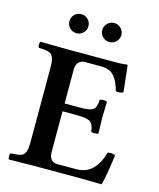

<svg xmlns="http://www.w3.org/2000/svg" viewBox="-124 -933 848 1022"><g transform="rotate(15 300.0 -421.5)"><path d="M232.9 -362.8H316.9Q372.1 -362.8 389.2 -375Q406.2 -387.2 408.2 -429.2Q413.1 -434.1 428.2 -434.1Q443.4 -434.1 448.2 -429.2Q445.8 -356.9 445.8 -341.8Q445.8 -335.4 448.2 -254.9Q444.3 -251 428.2 -251Q412.1 -251 408.2 -254.9Q405.8 -291 387.9 -305.4Q370.1 -319.8 316.9 -319.8H232.9V-94.2Q232.9 -68.8 244.9 -54.9Q256.8 -41 278.8 -41H384.8Q485.8 -41 522 -169.9Q546.9 -175.3 564 -165Q562.5 -155.8 558.1 -126Q553.7 -96.2 551.3 -79.8Q548.8 -63.5 543.9 -39.6Q539.1 -15.6 534.2 2Q531.7 2 507.6 1.5Q483.4 1 451.7 0.5Q419.9 0 398.9 0H169.9Q113.8 0 23.9 2Q19.5 -2.4 19.5 -15.1Q19.5 -27.8 23.9 -32.2Q44.4 -33.2 54.9 -34.2Q65.4 -35.2 77.1 -38.3Q88.9 -41.5 93.8 -46.9Q98.6 -52.2 103.5 -62.5Q108.4 -72.8 109.6 -86.7Q110.8 -100.6 110.8 -122.1V-523.9Q110.8 -544.9 109.4 -558.6Q107.9 -572.3 103.5 -582.5Q99.1 -592.8 93.8 -598.1Q88.4 -603.5 77.1 -607.2Q65.9 -610.8 54.7 -611.8Q43.5 -612.8 23.9 -613.8Q19.5 -618.2 19.5 -630.4Q19.5 -642.6 23.9 -647Q115.7 -645 169.9 -645H451.2Q477.1 -645 500 -648.9Q503.9 -648.9 503.9 -646Q504.9 -642.6 507.8 -616Q510.7 -589.4 514.4 -553.2Q518.1 -517.1 520 -501Q502.9 -492.2 480 -496.1Q470.7 -525.4 462.9 -542.5Q455.1 -559.6 442.1 -575.2Q429.2 -590.8 410.2 -597.4Q391.1 -604 363.8 -604H282.2Q257.8 -604 245.4 -589.1Q232.9 -574.2 232.9 -549.8ZM144 -792Q144 -814.5 159.4 -829.8Q174.8 -845.2 196.8 -845.2Q218.3 -845.2 233.6 -829.8Q249 -814.5 249 -792Q249 -771 233.6 -755.6Q218.3 -740.2 196.8 -740.2Q175.3 -740.2 159.7 -755.6Q144 -771 144 -792ZM325.2 -792Q325.2 -814.5 340.8 -829.8Q356.4 -845.2 377.9 -845.2Q399.4 -845.2 414.8 -829.8Q430.2 -814.5 430.2 -792Q430.2 -771 414.8 -755.6Q399.4 -740.2 377.9 -740.2Q356.4 -740.2 340.8 -755.6Q325.2 -771 325.2 -792Z"/></g></svg>

Font: Common Serif SemiBold
Style: Regular
Weight: 600
Designer: Philipp H. Poll, Khaled Hosny
Foundry: Stefan Peev, Context Ltd.
Version: Version 1.026